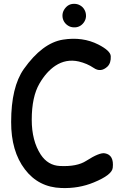

<svg xmlns="http://www.w3.org/2000/svg" viewBox="-20 -947 643 992"><path d="M266.1 -607.4Q321.8 -644 386.7 -629.4Q430.2 -619.1 463.9 -596.2Q500.5 -570.8 535.2 -603Q554.2 -621.6 552.2 -657.2Q550.3 -685.1 488.3 -716.8Q406.7 -758.3 305.2 -742.2Q198.7 -725.1 103 -590.3Q37.6 -497.1 37.6 -316.9Q37.1 -166 108.4 -72.3Q178.7 20.5 296.9 24.4Q386.7 27.8 464.4 -4.4Q558.6 -43 562.5 -80.1Q569.8 -146 522.5 -154.8Q495.1 -160.6 425.8 -116.2Q377.9 -85 289.6 -89.4Q227.5 -92.3 190.4 -148.4Q144 -219.7 144 -328.6Q144 -446.8 184.1 -515.6Q219.7 -576.7 266.1 -607.4ZM361.8 -927.2Q345.2 -927.2 331.5 -918.5Q318.8 -909.7 310.5 -895.5Q302.7 -881.8 302.7 -866.2Q302.7 -849.6 311 -835.4Q319.3 -821.8 332.5 -814Q345.2 -806.2 360.4 -805.7Q361.8 -805.7 363.3 -805.7Q378.4 -805.2 390.6 -811.5Q402.3 -816.9 412.1 -829.6Q422.9 -843.8 424.3 -861.3Q424.3 -863.8 424.3 -866.2Q424.3 -881.3 417.5 -894.5Q409.7 -910.2 394.5 -918.9Q380.4 -927.2 363.8 -927.2Q362.8 -927.2 361.8 -927.2Z"/></svg>

Font: Comic Relief
Style: Regular
Weight: 400
Designer: Jeff Davis
Foundry: Loudifier
Version: Version 1.200; ttfautohint (v1.8.4.7-5d5b)